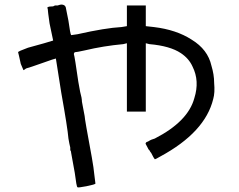

<svg xmlns="http://www.w3.org/2000/svg" viewBox="-20 -762 1040 834"><path d="M265.6 -730.5Q265.6 -730.5 269.5 -710.9Q273.4 -691.4 277.3 -671.9Q285.2 -613.3 289.1 -609.4Q289.1 -609.4 316.4 -613.3Q437.5 -640.6 507.8 -644.5L531.2 -648.4V-738.3H570.3H613.3V-648.4L648.4 -644.5Q746.1 -632.8 812.5 -589.8Q882.8 -546.9 898.4 -476.6Q910.2 -437.5 910.2 -402.3Q914.1 -359.4 906.2 -332Q871.1 -187.5 675.8 -82Q656.2 -70.3 652.3 -70.3Q648.4 -74.2 636.7 -97.7Q632.8 -101.6 628.9 -109.4L625 -113.3L621.1 -121.1Q609.4 -140.6 613.3 -140.6Q613.3 -144.5 625 -148.4Q636.7 -156.2 652.3 -160.2Q796.9 -234.4 824.2 -335.9Q847.7 -410.2 816.4 -472.7Q800.8 -507.8 765.6 -531.2Q718.8 -562.5 628.9 -570.3L613.3 -574.2V-277.3H531.2V-574.2L515.6 -570.3Q429.7 -562.5 347.7 -543Q312.5 -535.2 304.7 -535.2Q300.8 -531.2 300.8 -527.3Q304.7 -515.6 320.3 -406.2L328.1 -363.3Q335.9 -335.9 335.9 -320.3Q343.8 -277.3 347.7 -257.8Q347.7 -246.1 378.9 -78.1Q386.7 -35.2 390.6 3.9Q394.5 35.2 394.5 35.2Q394.5 39.1 355.5 46.9Q316.4 54.7 316.4 50.8Q312.5 50.8 304.7 -11.7Q293 -74.2 289.1 -97.7Q289.1 -105.5 285.2 -109.4V-117.2V-121.1Q281.2 -136.7 277.3 -160.2Q273.4 -207 246.1 -359.4Q222.7 -507.8 222.7 -507.8Q218.8 -507.8 164.1 -488.3Q109.4 -468.8 93.8 -464.8L82 -457L70.3 -484.4Q66.4 -503.9 62.5 -519.5Q58.6 -535.2 58.6 -535.2Q58.6 -539.1 101.6 -554.7Q144.5 -566.4 171.9 -574.2L210.9 -585.9Q207 -605.5 195.3 -660.2Q187.5 -714.8 187.5 -722.7Q183.6 -730.5 187.5 -730.5Q191.4 -734.4 210.9 -734.4L218.8 -738.3H230.5Q242.2 -742.2 246.1 -742.2Q261.7 -742.2 265.6 -730.5Z"/></svg>

Font: 和音 by 宁静之雨，公众号njzyshare
Style: Regular
Weight: 400
Designer: Steve Matteson
Foundry: Ascender Corporation
Version: Version 6.00;June 8, 2018;FontCreator 11.0.0.2388 32-bit